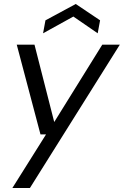

<svg xmlns="http://www.w3.org/2000/svg" viewBox="-20 -723 621 963"><path d="M42 220 211 -49H183L64 -499H153L252 -111L493 -499H581L130 220ZM196 -556 208 -621 360 -703 482 -621 470 -556 348 -640Z"/></svg>

Font: DM Sans 20pt
Style: Italic
Weight: 400
Italic angle: -10°
Version: Version 4.004;gftools[0.9.30]